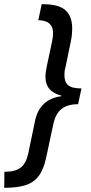

<svg xmlns="http://www.w3.org/2000/svg" viewBox="-80 -734 430 912"><path d="M-59 82Q-7 82 18.5 62Q44 42 54 -4L86 -158Q96 -208 126 -238.5Q156 -269 211 -277V-280Q136 -299 136 -368Q136 -391 142 -418L168 -540Q172 -560 172 -577Q172 -637 102 -638L118 -714H124Q200 -714 231.5 -685Q263 -656 263 -598Q263 -586 261.5 -570Q260 -554 257 -540L231 -414Q228 -405 227 -396Q226 -387 226 -377Q226 -345 243.5 -329.5Q261 -314 307 -314L291 -239Q239 -239 211 -215.5Q183 -192 173 -143L139 16Q127 72 103 103Q79 134 40 146Q1 158 -57 158H-60Z"/></svg>

Font: Noto Sans ExtraCondensed Medium
Style: Italic
Weight: 500
Width: 2
Italic angle: -12°
Designer: Monotype Design Team
Foundry: Monotype Imaging Inc.
Version: Version 2.013; ttfautohint (v1.8.4.7-5d5b)